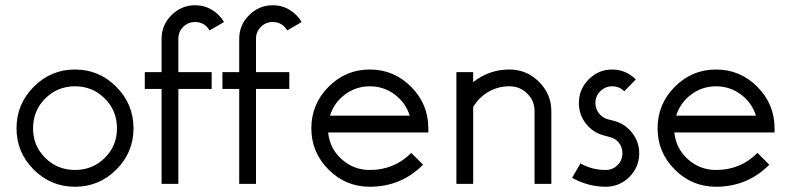

<svg xmlns="http://www.w3.org/2000/svg" viewBox="-20 -701 3016 732"><path d="M108.5 -370Q174 -436 266 -436Q358 -436 423.5 -370Q489 -304 489 -212Q489 -120 423.5 -54.5Q358 11 266 11Q174 11 108.5 -54.5Q43 -120 43 -212Q43 -304 108.5 -370ZM379.5 -325.5Q333 -372 266 -372Q199 -372 152.5 -325.5Q106 -279 106 -212Q106 -145 152.5 -99Q199 -53 266 -53Q333 -53 379.5 -99Q426 -145 426 -212Q426 -279 379.5 -325.5Z M724 -681Q759 -681 788 -663.5Q817 -646 834 -617L779 -585Q760 -617 724 -617Q697 -617 678.5 -598.5Q660 -580 660 -553V-426H787V-362H660V0H596V-362H532V-426H596V-553Q596 -606 634 -643.5Q672 -681 724 -681Z M1020 -681Q1055 -681 1084 -663.5Q1113 -646 1130 -617L1075 -585Q1056 -617 1020 -617Q993 -617 974.5 -598.5Q956 -580 956 -553V-426H1083V-362H956V0H892V-362H828V-426H892V-553Q892 -606 930 -643.5Q968 -681 1020 -681Z M1613 -212V-196H1231Q1237 -135 1282.5 -94Q1328 -53 1390 -53Q1483 -53 1548 -118L1593 -73Q1509 11 1390 11Q1298 11 1232.5 -54.5Q1167 -120 1167 -212Q1167 -304 1232.5 -370Q1298 -436 1390 -436Q1482 -436 1547.5 -370Q1613 -304 1613 -212ZM1238 -260H1542Q1527 -309 1485 -340.5Q1443 -372 1390 -372Q1337 -372 1295 -340.5Q1253 -309 1238 -260Z M1922 -436Q1988 -436 2035 -389Q2082 -342 2082 -277V0H2018V-277Q2018 -317 1990 -344.5Q1962 -372 1922 -372Q1878 -372 1841.5 -350.5Q1805 -329 1784 -293V0H1720V-426H1784V-388Q1845 -436 1922 -436Z M2187 -308Q2187 -361 2224.5 -398.5Q2262 -436 2314 -436Q2366 -436 2404 -398L2360 -353Q2341 -372 2314 -372Q2288 -372 2269 -353.5Q2250 -335 2250 -308Q2250 -286 2263.5 -269Q2277 -252 2298 -246L2322 -240Q2363 -229 2390 -194.5Q2417 -160 2417 -117Q2417 -64 2379.5 -26.5Q2342 11 2289 11Q2223 11 2161 -23L2193 -78Q2237 -53 2289 -53Q2316 -53 2334.5 -71.5Q2353 -90 2353 -117Q2353 -139 2340 -156Q2327 -173 2306 -178L2281 -185Q2240 -196 2213.5 -230Q2187 -264 2187 -308Z M2933 -212V-196H2551Q2557 -135 2602.5 -94Q2648 -53 2710 -53Q2803 -53 2868 -118L2913 -73Q2829 11 2710 11Q2618 11 2552.5 -54.5Q2487 -120 2487 -212Q2487 -304 2552.5 -370Q2618 -436 2710 -436Q2802 -436 2867.5 -370Q2933 -304 2933 -212ZM2558 -260H2862Q2847 -309 2805 -340.5Q2763 -372 2710 -372Q2657 -372 2615 -340.5Q2573 -309 2558 -260Z"/></svg>

Font: Timtura
Style: Regular
Weight: 400
Version: Version 1.0